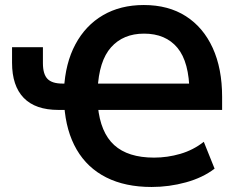

<svg xmlns="http://www.w3.org/2000/svg" viewBox="-20 -735 973 765"><path d="M584 10Q479 10 403.5 -28Q328 -66 285.5 -139Q243 -212 236 -315L257 -297H213Q121 -297 74.5 -345Q28 -393 28 -485V-547H151V-483Q151 -440 169 -421Q187 -402 229 -402H257L235 -379Q240 -483 280.5 -558.5Q321 -634 390.5 -674.5Q460 -715 553 -715Q651 -715 720.5 -670.5Q790 -626 827.5 -544Q865 -462 865 -349V-297H353L370 -312Q380 -207 435 -157Q490 -107 594 -107Q647 -107 698.5 -122Q750 -137 792 -170L835 -63Q788 -27 721 -8.5Q654 10 584 10ZM554 -601Q471 -601 422.5 -546.5Q374 -492 369 -378L352 -402H758L735 -366Q734 -488 687 -544.5Q640 -601 554 -601Z"/></svg>

Font: Nunito Sans 7pt SemiCondensed
Style: Bold
Weight: 700
Width: 4
Designer: Vernon Adams
Foundry: Vernon Adams
Version: Version 3.101;gftools[0.9.27]